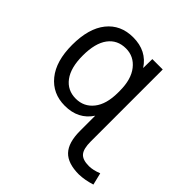

<svg xmlns="http://www.w3.org/2000/svg" viewBox="-198 -694 1084 1084"><g transform="rotate(45 344.0 -152.5)"><path d="M129.9 -260.7Q129.9 -164.1 168.5 -112.3Q207 -60.5 274.4 -60.5Q338.9 -60.5 378.9 -110.8Q418.9 -161.1 418.9 -253.9V-267.6Q418.9 -359.4 378.4 -410.6Q337.9 -461.9 274.4 -461.9Q206.1 -461.9 168 -410.6Q129.9 -359.4 129.9 -260.7ZM44.9 -260.7Q44.9 -392.6 102.1 -463.9Q159.2 -535.2 258.8 -535.2Q367.2 -535.2 420.9 -452.1L421.9 -524.4H504.9V50.8Q504.9 108.4 524.9 132.3Q544.9 156.2 595.7 156.2Q627.9 156.2 669.9 139.6L687.5 211.9Q633.8 228.5 588.9 229.5Q501 229.5 460.4 187Q419.9 144.5 419.9 50.8V-70.3Q366.2 11.7 258.8 11.7Q161.1 11.7 103 -60.1Q44.9 -131.8 44.9 -260.7Z"/></g></svg>

Font: irohakakuC Regular
Style: Regular
Weight: 400
Designer: [Source Han Sans]
Ryoko NISHIZUKA Ë•øÂ°öÊ∂ºÂ≠ê (kana & ideographs); Paul D. Hunt (Latin, Greek & Cyrillic); Wenlong ZHAN
Version: Version 1.001.20160904